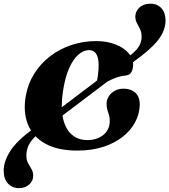

<svg xmlns="http://www.w3.org/2000/svg" viewBox="-61 -790 902 1023"><path d="M115.5 -102.9 628.9 -491.7Q653.2 -510.1 667.3 -526.8Q681.5 -543.5 687.6 -560.2Q693.8 -576.9 693.4 -595.3Q693.4 -618.6 685 -635.2Q676.7 -651.7 668.5 -667Q660.4 -682.3 660 -700.8Q659.6 -727.8 680.9 -748.8Q702.3 -769.8 738.7 -770.2Q776.1 -771 798.4 -746.8Q820.7 -722.6 821.1 -681.4Q821.1 -647.6 805.5 -614.9Q789.9 -582.3 756.1 -547.9Q722.3 -513.6 666.8 -472.9L162.9 -91.9Q129.8 -68.2 111.6 -46.2Q93.5 -24.3 86.5 -3Q79.5 18.2 79.5 39.3Q79.5 62.8 88.6 79.3Q97.7 95.7 106.7 110.9Q115.8 126 115.8 146.3Q116.2 172.9 95.1 192.5Q74 212.1 41.8 212.5Q6.3 212.9 -17.4 189.1Q-41 165.4 -41.4 119.6Q-41.4 70.3 -6.1 14.5Q29.3 -41.2 115.5 -102.9ZM523.8 -141.2Q524.6 -161 520 -175.7Q515.4 -190.4 510.8 -205.5Q506.2 -220.6 507 -241Q507.8 -259.8 518.9 -277.4Q530 -294.9 550.1 -306.2Q570.3 -317.6 597.7 -317.6Q636.2 -317.6 660.5 -295.6Q684.8 -273.6 683.6 -229.2Q682 -182.3 658.9 -138.9Q635.9 -95.4 593 -61.4Q550.1 -27.3 489 -7.5Q427.9 12.3 350.7 12.3Q246.2 12.3 179.9 -24.8Q113.6 -61.9 87.4 -128Q61.1 -194.1 76.7 -280.6Q88.5 -345.1 122.1 -398.4Q155.7 -451.7 206 -490.3Q256.4 -528.9 319 -550Q381.7 -571.1 451.5 -571.1Q509.3 -571.1 554.6 -553.2Q600 -535.4 625.2 -505.5Q650.5 -475.7 648.1 -440.3Q646.9 -418.4 638 -404.1Q629.2 -389.8 607.8 -387.4Q574.7 -385 535.5 -367.3Q496.4 -349.5 444 -312.3Q449.8 -330.6 455.5 -356.9Q461.2 -383.1 464 -421.8Q467.2 -474.4 454 -498.7Q440.9 -523 413.4 -523Q384.2 -523 356.4 -498.7Q328.7 -474.4 306.8 -425.2Q285 -376 274 -300.4Q261.7 -215.8 274.9 -158.5Q288.2 -101.2 321.9 -72.4Q355.6 -43.6 404.8 -43.6Q429.1 -43.6 450.2 -50.2Q471.4 -56.9 487.7 -69.4Q504.1 -81.8 513.5 -100.1Q523 -118.3 523.8 -141.2Z"/></svg>

Font: Fraunces Wonky
Style: Italic
Weight: 900
Italic angle: -16°
Version: Version 1.000;[b76b70a41]